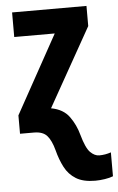

<svg xmlns="http://www.w3.org/2000/svg" viewBox="-55 -586 531 864"><g transform="rotate(-5 210.5 -153.5)"><path d="M340 240Q286 240 253.5 220Q221 200 203 165.5Q185 131 174 88Q162 43 143 21.5Q124 0 84 0H21V-83L216 -436H33V-547H369V-456L170 -102Q225 -92 252 -54.5Q279 -17 291 28Q308 89 327.5 108.5Q347 128 368 128Q395 128 421 119V227Q406 233 383.5 236.5Q361 240 340 240Z"/></g></svg>

Font: Noto Sans Condensed
Style: Bold
Weight: 700
Width: 3
Designer: Monotype Design Team
Foundry: Monotype Imaging Inc.
Version: Version 2.013; ttfautohint (v1.8.4.7-5d5b)